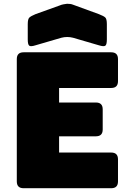

<svg xmlns="http://www.w3.org/2000/svg" viewBox="-20 -997 694 1017"><path d="M569 0H105Q69 0 69 -36V-684Q69 -720 105 -720H569Q605 -720 605 -684V-567Q605 -531 569 -531H293V-454H488Q524 -454 524 -418V-311Q524 -275 488 -275H293V-189H569Q605 -189 605 -153V-36Q605 0 569 0ZM305 -797 168 -757Q143 -749 135 -755Q127 -761 127 -788V-869Q127 -896 135.5 -904Q144 -912 168 -922L296 -968Q305 -972 315.5 -974Q326 -976 335 -977Q344 -977 352 -976Q360 -975 367 -972L504 -922Q530 -912 538 -904Q546 -896 546 -869V-788Q546 -761 538 -755Q530 -749 504 -757L367 -797Q336 -805 305 -797Z"/></svg>

Font: Bungee Spice
Style: Regular
Weight: 400
Designer: David Jonathan Ross
Foundry: David Jonathan Ross
Version: Version 2.000